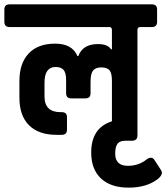

<svg xmlns="http://www.w3.org/2000/svg" viewBox="-81 -643 762 880"><path d="M661 148Q661 164 639 180Q589 217 508 217Q427 217 382 175Q337 133 337 56Q337 -57 432 -87V-273Q432 -308 421 -321Q410 -334 383.5 -334Q357 -334 345.5 -319.5Q334 -305 334 -268V-216Q334 -192 310 -192H246Q222 -192 222 -216V-277Q222 -309 210.5 -322.5Q199 -336 174 -336Q123 -336 123 -264V-201Q123 -129 196 -129H202Q226 -129 226 -106V-49Q226 -25 202 -25H178Q96 -25 52 -69Q8 -113 8 -195V-272Q8 -353 50.5 -398Q93 -443 171.5 -443Q250 -443 274 -386H278Q298 -441 368 -441Q413 -441 428 -417H432V-505Q432 -518 422 -519H-37Q-61 -519 -61 -543V-600Q-61 -623 -37 -623H615Q639 -623 639 -600V-543Q639 -519 615 -519H561Q549 -519 549 -505V-23Q549 2 524 2H494Q468 2 457.5 16Q447 30 447 61Q447 117 505 117Q555 117 592 87Q601 80 611 80Q621 80 628 92L654 132Q661 142 661 148Z"/></svg>

Font: RajdhaniMono
Style: Bold
Weight: 700
Monospace: yes
Designer: Satya Rajpurohit, Jyotish Sonowal
Foundry: Indian Type Foundry
Version: Version 1.201;PS 1.0;hotconv 1.0.78;makeotf.lib2.5.61930; tt